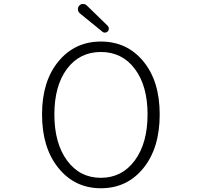

<svg xmlns="http://www.w3.org/2000/svg" viewBox="-20 -956 1040 988"><path d="M499 12.7Q365.2 12.7 280.8 -91.3Q196.3 -195.3 196.3 -367.2Q196.3 -538.1 280.8 -640.1Q365.2 -742.2 499 -742.2Q633.8 -742.2 717.8 -640.1Q801.8 -538.1 801.8 -367.2Q801.8 -194.3 717.8 -90.8Q633.8 12.7 499 12.7ZM499 -41Q607.4 -41 673.3 -129.9Q739.3 -218.8 739.3 -367.2Q739.3 -514.6 673.8 -601.6Q608.4 -688.5 499 -688.5Q389.6 -688.5 324.7 -601.6Q259.8 -514.6 259.8 -367.2Q259.8 -218.8 325.2 -129.9Q390.6 -41 499 -41ZM535.2 -794.9Q529.3 -789.1 521.5 -788.1Q520.5 -788.1 519.5 -788.1Q511.7 -788.1 506.8 -793L391.6 -886.7Q380.9 -895.5 380.9 -909.2Q380.9 -918.9 387.7 -926.8Q394.5 -935.5 406.2 -935.5Q407.2 -935.5 408.2 -935.5Q418 -935.5 425.8 -928.7L533.2 -824.2Q540 -817.4 540 -808.6Q540 -800.8 535.2 -794.9Z"/></svg>

Font: Gen Jyuu Gothic L Monospace Light
Style: Regular
Weight: 300
Designer: [Source Han Sans]
Ryoko NISHIZUKA  (kana & ideographs); Paul D. Hunt (Latin, Greek & Cyrillic); Wenlong ZHANG  (bopomofo
Version: Version 1.002.20150607